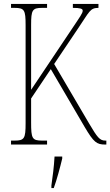

<svg xmlns="http://www.w3.org/2000/svg" viewBox="-20 -734 560 975"><path d="M36 0H219V-20H194C143 -20 138 -31 138 -112V-234L238 -383L410 -89C456 -11 471 0 514 0H520V-20H515C486 -20 474 -37 433 -106L255 -409L376 -589C435 -676 437 -694 480 -694V-714H350V-694C387 -694 400 -690 400 -680C400 -667 387 -650 345 -587L138 -278V-607C138 -683 144 -694 194 -694H219V-714H36V-694H54C104 -694 110 -683 110 -607V-108C110 -31 104 -20 54 -20H36ZM241 208V221H253C268 181 286 113 296 71V61H257C254 114 248 159 241 208Z"/></svg>

Font: Noto Serif Sinhala ExtraCondensed Thin
Style: Regular
Weight: 100
Width: 2
Designer: Jelle Bosma - Monotype Design Team
Foundry: Monotype Imaging Inc.
Version: Version 2.007